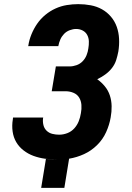

<svg xmlns="http://www.w3.org/2000/svg" viewBox="-20 -763 640 928"><path d="M291 145H179L202 5Q215 7 227 7.5Q239 8 252 8H254Q225 8 196.5 4Q168 0 142 -9.5Q116 -19 94 -36Q72 -53 58.5 -76Q45 -99 41 -127.5Q37 -156 42 -186L43 -195H189L188 -191Q186 -174 190 -158Q194 -142 205.5 -131Q217 -120 233 -116Q249 -112 266 -112Q286 -112 305.5 -119.5Q325 -127 339 -142.5Q353 -158 360.5 -177Q368 -196 371 -216Q375 -236 373.5 -256Q372 -276 362.5 -291.5Q353 -307 335 -314.5Q317 -322 297 -322H230L250 -442H317Q333 -442 350 -448Q367 -454 379.5 -467Q392 -480 398.5 -496.5Q405 -513 407 -529Q410 -546 409.5 -563Q409 -580 401.5 -594Q394 -608 379.5 -615.5Q365 -623 348 -623Q333 -623 317 -617Q301 -611 289.5 -599Q278 -587 271.5 -572Q265 -557 262 -541V-540H116L117 -543Q121 -570 132 -597Q143 -624 159.5 -648Q176 -672 199 -691Q222 -710 248.5 -722Q275 -734 303 -738.5Q331 -743 358 -743Q389 -743 418.5 -737.5Q448 -732 473 -718Q498 -704 516.5 -682Q535 -660 544.5 -633Q554 -606 555.5 -575.5Q557 -545 552 -514Q548 -493 541.5 -472.5Q535 -452 521 -434Q507 -416 488 -402.5Q469 -389 450 -380Q470 -366 486.5 -346Q503 -326 511 -301.5Q519 -277 519.5 -250Q520 -223 515 -196Q509 -160 493 -124.5Q477 -89 449 -61.5Q421 -34 386 -18Q351 -2 314 4Z"/></svg>

Font: Iosevka Heavy Extended Oblique
Style: Regular
Weight: 900
Width: 7
Italic angle: -9°
Monospace: yes
Designer: Belleve Invis
Foundry: Belleve Invis
Version: Version 32.5.0; ttfautohint (v1.8.4)